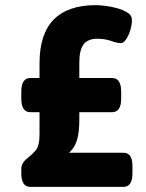

<svg xmlns="http://www.w3.org/2000/svg" viewBox="-20 -728 570 748"><path d="M98 0Q63 0 63 -53V-70Q63 -93 86 -111Q103 -124 118.5 -141.5Q134 -159 134 -205V-291H98Q63 -291 63 -344V-371Q63 -424 98 -424H134V-482Q134 -708 354 -708Q365 -708 387.5 -705.5Q410 -703 434.5 -696.5Q459 -690 476.5 -679Q494 -668 494 -651Q494 -631 487.5 -610Q481 -589 471 -574.5Q461 -560 451 -560Q437 -560 413 -568.5Q389 -577 359 -577Q322 -577 305.5 -555Q289 -533 289 -484V-424H417Q452 -424 452 -371V-344Q452 -291 417 -291H289V-262Q289 -211 279.5 -181Q270 -151 249 -133H461Q496 -133 496 -81V-53Q496 0 461 0Z"/></svg>

Font: Asap ExtraBold
Style: Regular
Weight: 800
Designer: Pablo Cosgaya
Foundry: Omnibus-Type
Version: Version 3.001; ttfautohint (v1.8.4.7-5d5b)